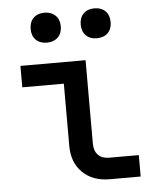

<svg xmlns="http://www.w3.org/2000/svg" viewBox="-55 -828 709 875"><g transform="rotate(-5 300.0 -391.0)"><path d="M411 0Q334 0 287.5 -45.5Q241 -91 241 -167V-452H51V-550H349V-167Q349 -135 367 -116.5Q385 -98 416 -98H553V0ZM409 -645Q378 -645 359.5 -663.5Q341 -682 341 -713Q341 -745 359.5 -763.5Q378 -782 409 -782Q441 -782 459.5 -763.5Q478 -745 478 -713Q478 -682 459.5 -663.5Q441 -645 409 -645ZM181 -645Q149 -645 130.5 -663.5Q112 -682 112 -713Q112 -745 130.5 -763.5Q149 -782 181 -782Q212 -782 231 -763.5Q250 -745 250 -713Q250 -682 231 -663.5Q212 -645 181 -645Z"/></g></svg>

Font: JetBrains Mono NL SemiBold
Style: Regular
Weight: 600
Designer: Philipp Nurullin, Konstantin Bulenkov
Foundry: JetBrains
Version: Version 2.304; ttfautohint (v1.8.4.7-5d5b)